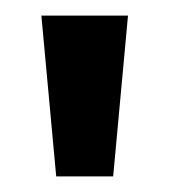

<svg xmlns="http://www.w3.org/2000/svg" viewBox="-20 -720 217 246"><path d="M33 -700H144L125 -494H52Z"/></svg>

Font: Cabin Medium
Style: Regular
Weight: 500
Designer: Pablo Impallari
Foundry: Pablo Impallari. http://www.impallari.com Igino Marini. http://www.ikern.com
Version: Version 2.200